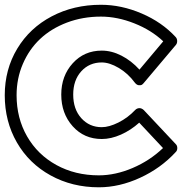

<svg xmlns="http://www.w3.org/2000/svg" viewBox="-40 -753 766 808"><path d="M-20 -352.1Q-20 -460.9 32.5 -548.1Q85 -635.3 177.5 -684.1Q270 -732.9 384.8 -732.9Q470.7 -732.9 556.2 -696.3Q641.6 -659.7 699.2 -597.2Q705.6 -590.3 705.6 -580.3Q705.6 -570.3 700.2 -564L565.9 -404.8Q562.5 -400.4 558.1 -397Q553.7 -393.6 544.4 -394.3Q535.2 -395 526.9 -405.8Q499 -443.8 460 -467Q420.9 -490.2 388.2 -490.2Q335.9 -490.2 302 -452.9Q268.1 -415.5 268.1 -355Q268.1 -293.5 302.2 -255.6Q336.4 -217.8 388.2 -217.8Q418.9 -217.8 458.5 -237.5Q498 -257.3 528.8 -290Q536.1 -297.4 545.9 -297.9Q555.7 -298.3 564.9 -290L699.2 -147Q706.1 -140.6 706.1 -129.9Q706.1 -119.1 699.2 -112.8Q636.7 -44.9 549.6 -4.9Q462.4 35.2 376 35.2Q263.7 35.2 172.9 -14.9Q82 -64.9 31 -153.6Q-20 -242.2 -20 -352.1ZM29.8 -352.1Q29.8 -255.9 74 -179Q118.2 -102.1 197.3 -58.6Q276.4 -15.1 376 -15.1Q445.3 -15.1 517.8 -45.9Q590.3 -76.7 646 -129.9L545.9 -236.8Q510.7 -205.1 469 -186.5Q427.2 -168 388.2 -168Q314 -168 265.9 -221.7Q217.8 -275.4 217.8 -355Q217.8 -433.6 266.1 -486.8Q314.5 -540 388.2 -540Q429.7 -540 471.2 -518.8Q512.7 -497.6 546.9 -460L647 -579.1Q596.7 -626.5 525.1 -654.8Q453.6 -683.1 384.8 -683.1Q308.1 -683.1 241.7 -658Q175.3 -632.8 128.9 -589.1Q82.5 -545.4 56.2 -484.1Q29.8 -422.9 29.8 -352.1Z"/></svg>

Font: Trueno Black Outline
Style: Regular
Weight: 900
Width: 6
Designer: Julieta Ulanovsky
Foundry: Julieta Ulanovsky
Version: Version 3.001b | FøM Fix